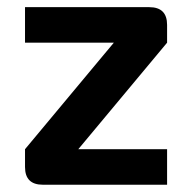

<svg xmlns="http://www.w3.org/2000/svg" viewBox="-20 -508 528 528"><path d="M48.8 -488.3H390.6Q439.5 -488.3 439.5 -439.5V-390.6L195.3 -97.7H439.5V0H97.7Q48.8 0 48.8 -48.8V-97.7L293 -390.6H48.8Z"/></svg>

Font: BabelStone Runic Beorhtnoth
Style: Regular
Weight: 400
Designer: Andrew West
Foundry: BabelStone
Version: Version 7.004;November 9, 2023